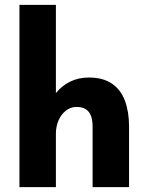

<svg xmlns="http://www.w3.org/2000/svg" viewBox="-20 -770 601 790"><path d="M60 0V-750H210V-387Q233 -416 267.5 -433.5Q302 -451 345 -451Q404 -451 440.5 -426Q477 -401 494 -355.5Q511 -310 511 -250V0H361V-250Q361 -276 354 -294Q347 -312 332.5 -321Q318 -330 294 -330Q271 -330 251.5 -315Q232 -300 221 -275Q210 -250 210 -220V0Z"/></svg>

Font: Teachers
Style: Bold
Weight: 700
Designer: Alfredo Marco Pradil, Chank Diesel
Version: Version 1.001